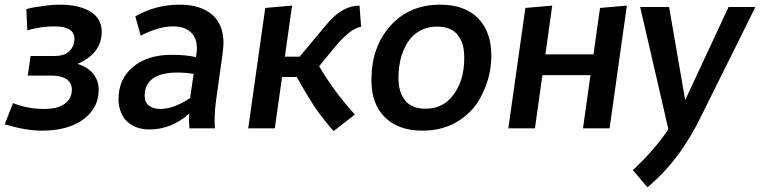

<svg xmlns="http://www.w3.org/2000/svg" viewBox="-69 -550 3258 823"><path d="M110 10Q222 10 288 -38Q354 -86 354 -166Q354 -206 329.5 -235Q305 -264 263 -276Q367 -321 367 -414Q367 -471 318 -500.5Q269 -530 188 -530Q151 -530 108 -523Q73 -519 44 -511L48 -420Q108 -437 164 -437Q250 -437 250 -384Q250 -352 228.5 -331Q207 -310 164 -310H62L50 -226H152Q193 -226 216 -210.5Q239 -195 239 -166Q239 -128 209 -105.5Q179 -83 120 -83Q50 -83 -13 -108L-49 -17Q42 10 110 10Z M571 5Q666 5 742 -63L741 -30L743 0H852L851 -34Q851 -78 859 -133L885 -319Q889 -351 889 -365Q889 -446 839.5 -488Q790 -530 701 -530Q598 -530 511 -480L534 -397Q611 -437 674 -437Q721 -437 748 -412.5Q775 -388 775 -343Q775 -328 771 -305Q731 -315 666 -315Q563 -315 501 -263Q439 -211 439 -125Q439 -75 467 -38Q506 5 571 5ZM618 -83Q587 -83 569 -97.5Q551 -112 551 -140L552 -155Q564 -239 692 -239Q728 -239 761 -233L746 -130Q676 -83 618 -83Z M1361 12 1452 -59Q1363 -157 1299 -266L1353 -332Q1431 -430 1479 -435L1472 -526Q1400 -526 1335 -450L1215 -307H1152L1183 -526L1068 -516L995 0H1109L1140 -220H1203Q1209 -209 1226 -180Q1243 -151 1249.5 -140Q1256 -129 1271 -105.5Q1286 -82 1297.5 -66.5Q1309 -51 1325.5 -30Q1342 -9 1361 12Z M1755 -84Q1696 -84 1667.5 -119.5Q1639 -155 1639 -215Q1639 -322 1692 -387Q1737 -436 1804 -436Q1876 -436 1902 -386Q1921 -358 1921 -300Q1921 -197 1866 -133Q1824 -84 1755 -84ZM1742 10Q1834 10 1901.5 -35Q1969 -80 2000 -151Q2037 -227 2037 -311Q2037 -414 1980 -472Q1923 -530 1817 -530Q1686 -530 1604.5 -439.5Q1523 -349 1523 -206Q1523 -104 1581 -47Q1639 10 1742 10Z M2544 0 2618 -526 2503 -516 2475 -317H2269L2298 -526L2183 -516L2110 0H2224L2256 -228H2462L2430 0Z M2706 253Q2845 138 2937 -53L3169 -520H3054L2868 -121L2799 -520H2675L2796 4Q2738 91 2644 179Z"/></svg>

Font: Brisa Sans Medium
Style: Italic
Weight: 600
Italic angle: -8°
Designer: Dalton Maag Ltd
Foundry: Dalton Maag Ltd
Version: Version 1.101;July 10, 2019;FontCreator 11.5.0.2425 64-bit